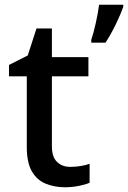

<svg xmlns="http://www.w3.org/2000/svg" viewBox="-20 -780 540 810"><path d="M277 -76Q298 -76 320 -79.5Q342 -83 358 -89V-9Q340 -1 311.5 4.5Q283 10 254 10Q210 10 173 -5Q136 -20 114.5 -57Q93 -94 93 -160V-458H18V-506L97 -546L134 -660H199V-539H353V-458H199V-162Q199 -118 220.5 -97Q242 -76 277 -76ZM500 -751Q490 -722 469 -678.5Q448 -635 425 -600H365V-612Q375 -641 384.5 -684.5Q394 -728 398 -760H500Z"/></svg>

Font: Noto Sans Tamil Medium
Style: Regular
Weight: 500
Designer: Jelle Bosma - Monotype Design Team
Foundry: Monotype Imaging Inc.
Version: Version 2.004; ttfautohint (v1.8.4.7-5d5b)